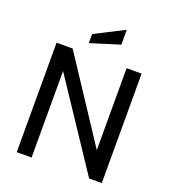

<svg xmlns="http://www.w3.org/2000/svg" viewBox="-161 -1035 1026 1154"><g transform="rotate(20 352.0 -458.5)"><path d="M80 -700H183L528 -176V-700H624V0H543L175 -553V0H80ZM263 -822 450 -917V-822L263 -764Z"/></g></svg>

Font: Cabin
Style: Regular
Weight: 400
Designer: Pablo Impallari
Foundry: Pablo Impallari. http://www.impallari.com Igino Marini. http://www.ikern.com
Version: Version 2.001